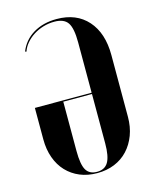

<svg xmlns="http://www.w3.org/2000/svg" viewBox="-109 -783 694 866"><g transform="rotate(-15 237.5 -349.5)"><path d="M306 -347V-582Q306 -648 288.5 -674Q271 -700 226 -700Q199 -700 174 -692.5Q149 -685 128.5 -672Q108 -659 92.5 -641Q77 -623 70 -602L64 -604Q84 -654 130 -681.5Q176 -709 239 -709Q331 -709 383.5 -650Q436 -591 436 -488V-200Q436 -153 421.5 -114.5Q407 -76 381 -48Q355 -20 318.5 -5Q282 10 238 10Q193 10 157 -5Q121 -20 95 -47.5Q69 -75 55 -114Q41 -153 41 -200V-347ZM306 -341H172V-111Q172 -48 187 -22Q202 4 238 4Q274 4 290 -23Q306 -50 306 -111Z"/></g></svg>

Font: Moniqa Black Display
Style: Regular
Weight: 900
Designer: Rajesh Rajput
Foundry: Rajesh Rajput
Version: Version 1.000